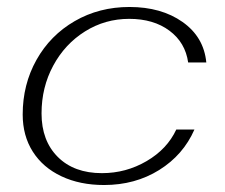

<svg xmlns="http://www.w3.org/2000/svg" viewBox="-20 -520 644 550"><path d="M45 -192Q45 -278 84.5 -348.5Q124 -419 194 -459.5Q264 -500 351 -500Q442 -500 503 -457Q564 -414 571 -341H519Q511 -398 465.5 -432Q420 -466 350 -466Q281 -466 223.5 -430Q166 -394 132.5 -332Q99 -270 99 -195Q99 -117 145.5 -70.5Q192 -24 272 -24Q341 -24 400 -58.5Q459 -93 485 -149H537Q505 -76 436 -33Q367 10 278 10Q209 10 156 -15Q103 -40 74 -85.5Q45 -131 45 -192Z"/></svg>

Font: Fahkwang ExtraLight
Style: Italic
Weight: 275
Italic angle: -10°
Designer: Suppakit Chalermlarp | Katatrad Co.,Ltd.
Foundry: Cadson Demak Co.,Ltd.
Version: Version 1.000; ttfautohint (v1.6)